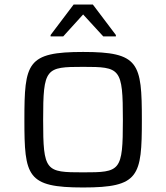

<svg xmlns="http://www.w3.org/2000/svg" viewBox="-20 -822 736 850"><path d="M204 -661H260L348 -758L437 -661H493V-667L391 -802H306L204 -667ZM348 8C596 8 608 -41 608 -291C608 -544 596 -592 348 -592C99 -592 88 -544 88 -291C88 -41 99 8 348 8ZM348 -59C182 -59 171 -63 171 -291C171 -521 182 -526 348 -526C513 -526 524 -521 524 -291C524 -63 513 -59 348 -59Z"/></svg>

Font: Saira UNSAM SC
Style: Regular
Weight: 400
Designer: Hector Gatti with collaboration of the Omnibus-Type team
Foundry: Omnibus-Type
Version: Version 1.072;PS 001.072;hotconv 1.0.88;makeotf.lib2.5.64775